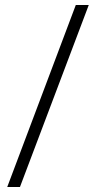

<svg xmlns="http://www.w3.org/2000/svg" viewBox="-20 -750 376 770"><path d="M60 0 336 -730H284L9 0Z"/></svg>

Font: Secuela Light
Style: Italic
Weight: 300
Italic angle: -8°
Designer: Fernando Haro
Foundry: deFharo
Version: Version 1.708